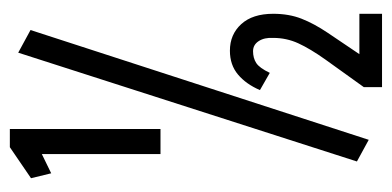

<svg xmlns="http://www.w3.org/2000/svg" viewBox="-223 -503 796 390"><g transform="rotate(-90 175.0 -308.0)"><path d="M57 -380V-621L18 -602L8 -643L71 -686H108V-380ZM86 43 42 19 263 -669 309 -644ZM193 70V33Q227 -14 249 -45Q271 -76 282 -100Q293 -124 293 -151Q294 -169 286.5 -180.5Q279 -192 266 -192Q252 -192 242 -185.5Q232 -179 222 -158L187 -178Q199 -206 218.5 -222.5Q238 -239 267 -239Q300 -239 321 -216Q342 -193 342 -151Q342 -119 332 -93.5Q322 -68 303.5 -40.5Q285 -13 260 24H342V70Z"/></g></svg>

Font: Inconsolata ExtraCondensed SemiBold
Style: Regular
Weight: 600
Width: 2
Monospace: yes
Designer: Raph Levien, Cyreal, Brenton Simpson
Foundry: Raph Levien, Cyreal, Google
Version: Version 3.001; ttfautohint (v1.8.2.53-6de2)